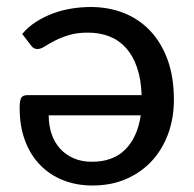

<svg xmlns="http://www.w3.org/2000/svg" viewBox="-20 -536 569 562"><path d="M250.5 7Q204.5 7 165.5 -8.2Q126.5 -23.5 98 -52.5Q69.5 -81.5 53.5 -123.8Q37.5 -166 37.5 -220Q37.5 -242 42.2 -249.8Q47 -257.5 60 -257.5H394.5Q393 -304 381.2 -338.2Q369.5 -372.5 349.2 -395.2Q329 -418 300.8 -429.2Q272.5 -440.5 237.5 -440.5Q204.5 -440.5 180.8 -433Q157 -425.5 139.8 -416.5Q122.5 -407.5 110.8 -400Q99 -392.5 90 -392.5Q78.5 -392.5 72 -401.5L45 -436.5Q62.5 -457.5 85.8 -472.2Q109 -487 135.2 -496.8Q161.5 -506.5 189.8 -511Q218 -515.5 245.5 -515.5Q298 -515.5 342.8 -497.8Q387.5 -480 420 -445.5Q452.5 -411 470.8 -360.5Q489 -310 489 -244Q489 -191 472.5 -145.2Q456 -99.5 425.2 -65.8Q394.5 -32 350.2 -12.5Q306 7 250.5 7ZM249 -62.5Q311 -62.5 346.8 -98.5Q382.5 -134.5 392 -198.5H122.5Q122.5 -169 131 -144Q139.5 -119 155.8 -101Q172 -83 195.5 -72.8Q219 -62.5 249 -62.5Z"/></svg>

Font: Lato Medium
Style: Regular
Weight: 500
Designer: Lukasz Dziedzic
Foundry: tyPoland Lukasz Dziedzic
Version: Version 2.006; 2014-01-15